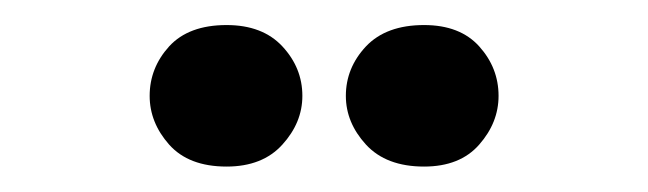

<svg xmlns="http://www.w3.org/2000/svg" viewBox="-20 -528 510 151"><path d="M158.2 -397Q128.4 -397 113 -414.3Q97.7 -431.6 97.7 -452.6Q97.7 -474.6 113 -491.5Q128.4 -508.3 158.2 -508.3Q186.5 -508.3 202.1 -491.5Q217.8 -474.6 217.8 -452.6Q217.8 -431.6 202.1 -414.3Q186.5 -397 158.2 -397ZM313.5 -397Q283.7 -397 267.8 -414.3Q252 -431.6 252 -452.6Q252 -474.6 267.8 -491.5Q283.7 -508.3 313.5 -508.3Q341.8 -508.3 356.9 -491.5Q372.1 -474.6 372.1 -452.6Q372.1 -431.6 356.9 -414.3Q341.8 -397 313.5 -397Z"/></svg>

Font: Lateef ExtraBold
Style: Regular
Weight: 800
Designer: SIL International
Foundry: SIL International
Version: Version 4.200